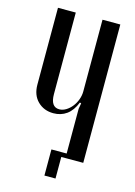

<svg xmlns="http://www.w3.org/2000/svg" viewBox="-122 -764 661 937"><g transform="rotate(15 208.5 -295.0)"><path d="M274 -280Q257 -237 228.5 -216.5Q200 -196 162 -196Q114 -196 82.5 -227Q51 -258 51 -311V-699H141V-287Q141 -222 185 -222Q202 -222 218.5 -232Q235 -242 248 -258.5Q261 -275 268.5 -295.5Q276 -316 276 -337V-699H366V0H276V-249L281 -278ZM279 0H255V109H199V-23H279Z"/></g></svg>

Font: Moniqa SemBd Heading
Style: Regular
Weight: 600
Designer: Rajesh Rajput
Foundry: Rajesh Rajput
Version: Version 1.000